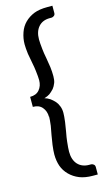

<svg xmlns="http://www.w3.org/2000/svg" viewBox="-138 -810 552 1001"><g transform="rotate(-15 138.5 -309.5)"><path d="M90 -210Q90 -241 72 -262Q55 -282 22 -282V-336Q55 -336 72 -356Q90 -377 90 -408Q90 -426 86 -458Q84 -477 78 -507Q69 -553 69 -556Q65 -588 65 -608Q65 -640 76 -671Q86 -700 107 -721Q128 -742 158 -754Q186 -765 230 -765H257V-726Q257 -716 250 -711Q243 -706 237 -706H227Q188 -706 166 -681Q144 -656 144 -613Q144 -595 148 -559Q150 -539 156 -508Q161 -480 164 -458Q167 -434 167 -409Q167 -388 162 -374Q155 -356 146 -345Q133 -331 122 -323Q110 -315 92 -310Q107 -306 122 -296Q133 -288 146 -274Q155 -264 162 -246Q168 -231 168 -211Q168 -194 164 -162Q161 -140 156 -112Q150 -81 148 -61Q144 -25 144 -7Q144 37 167 62Q190 86 228 86H238Q244 86 251 91Q258 96 258 106V146H232Q190 146 160 134Q130 122 108 100Q86 78 76 50Q66 21 66 -13Q66 -32 70 -64Q73 -86 78 -114Q87 -160 87 -163Q91 -195 91 -212Z"/></g></svg>

Font: Aleo
Style: Regular
Weight: 400
Designer: Alessio Laiso
Version: Version 1.1